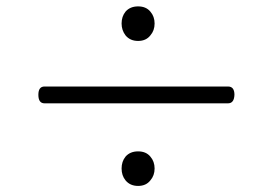

<svg xmlns="http://www.w3.org/2000/svg" viewBox="-20 -661 873 613"><path d="M708 -384.8H122.1Q102.5 -384.8 102.5 -358.4Q102.5 -331.1 122.1 -331.1H708Q727.5 -331.1 728.5 -358.4Q728.5 -384.8 708 -384.8ZM420.9 -640.6Q395.5 -640.6 380.9 -624Q368.2 -608.4 368.2 -585.9Q368.2 -564.5 380.9 -547.9Q395.5 -530.3 420.9 -530.3Q446.3 -530.3 460 -547.9Q473.6 -563.5 473.6 -585.9Q473.6 -608.4 460 -624Q446.3 -640.6 420.9 -640.6ZM420.9 -177.7Q395.5 -177.7 380.9 -161.1Q368.2 -145.5 368.2 -123Q368.2 -100.6 380.9 -85Q395.5 -67.4 420.9 -67.4Q446.3 -67.4 460 -85Q473.6 -100.6 473.6 -123Q473.6 -145.5 460 -161.1Q446.3 -177.7 420.9 -177.7Z"/></svg>

Font: Gulim
Style: Regular
Weight: 400
Version: Version 2.21